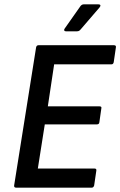

<svg xmlns="http://www.w3.org/2000/svg" viewBox="-20 -863 553 883"><path d="M54 0Q44 0 45 -10L146 -645Q148 -655 157 -655H504Q515 -655 513 -645L503 -577Q501 -567 492 -567H229L200 -374H437Q449 -374 446 -364L437 -301Q436 -291 426 -291H186L154 -88H414Q425 -88 423 -78L413 -10Q410 0 402 0ZM283 -719Q277 -719 275.5 -723Q274 -727 277 -731L348 -832Q355 -843 365 -843H433Q440 -843 441.5 -839Q443 -835 438 -829L352 -729Q348 -724 344 -721.5Q340 -719 334 -719Z"/></svg>

Font: Sofia Sans Semi Condensed SemiBold
Style: Italic
Weight: 600
Italic angle: -9°
Version: Version 4.100